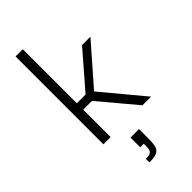

<svg xmlns="http://www.w3.org/2000/svg" viewBox="-309 -810 1148 1148"><g transform="rotate(-45 264.5 -236.0)"><path d="M92 0V-743H153V-286H227L421 -510H492L276 -263L495 0H422L227 -232H153V0ZM210 271V241Q234 241 245.5 236Q257 231 261 219Q265 207 265 185V168H235V86H307V164Q307 196 303.5 217Q300 238 289.5 250Q279 262 260 266.5Q241 271 210 271Z"/></g></svg>

Font: Saira Thin Light
Style: Regular
Weight: 300
Version: Version 1.101